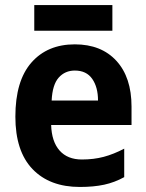

<svg xmlns="http://www.w3.org/2000/svg" viewBox="-20 -798 580 762"><path d="M277 -622Q382 -622 442 -556.5Q502 -491 502 -375V-302H183Q185 -236 216.5 -200.5Q248 -165 305 -165Q352 -165 391.5 -175.5Q431 -186 473 -208V-95Q435 -74 393.5 -65Q352 -56 297 -56Q177 -56 109 -127Q41 -198 41 -335Q41 -477 104.5 -549.5Q168 -622 277 -622ZM277 -518Q238 -518 213 -490Q188 -462 185 -399H369Q369 -452 346 -485Q323 -518 277 -518ZM426 -778V-676H116V-778Z"/></svg>

Font: Noto Sans Malayalam UI SemiCondensed
Style: Bold
Weight: 700
Width: 4
Designer: Jelle Bosma - Monotype Design Team
Foundry: Monotype Imaging Inc.
Version: Version 2.104; ttfautohint (v1.8.4.7-5d5b)